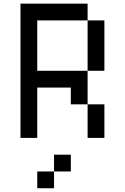

<svg xmlns="http://www.w3.org/2000/svg" viewBox="-20 -747 676 1040"><path d="M90.9 -727.3V0H181.8V-272.7H363.6V-181.8H454.5V-363.6H181.8V-636.4H454.5V-727.3ZM454.5 -636.4V-363.6H545.5V-636.4ZM454.5 -181.8V0H545.5V-181.8ZM272.7 90.9V181.8H363.6V90.9ZM181.8 181.8V272.7H272.7V181.8Z"/></svg>

Font: Departure Mono
Style: Regular
Weight: 400
Monospace: yes
Designer: Helena Zhang
Version: Version 1.500;Glyphs 3.3.1 (3343)